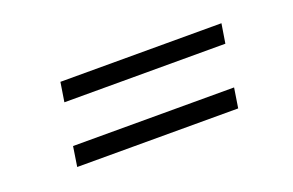

<svg xmlns="http://www.w3.org/2000/svg" viewBox="-40 -431 610 400"><g transform="rotate(-20 264.5 -230.5)"><path d="M79.1 -141.1 85.9 -185.1H442.9L436 -141.1ZM100.1 -276.9 106.9 -319.8H463.9L457 -276.9Z"/></g></svg>

Font: Dihjauti S
Style: Italic
Weight: 400
Italic angle: -9°
Designer: T. Christopher White
Version: Version 3.0.0